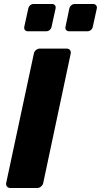

<svg xmlns="http://www.w3.org/2000/svg" viewBox="-20 -944 507 964"><path d="M32 0Q21 0 15 -7.5Q9 -15 11 -25L150 -675Q152 -686 161 -693Q170 -700 180 -700H315Q325 -700 331 -693Q337 -686 335 -675L197 -25Q195 -15 186 -7.5Q177 0 167 0ZM327 -787Q317 -787 312 -793.5Q307 -800 309 -810L328 -901Q330 -911 338 -917.5Q346 -924 356 -924H447Q457 -924 462.5 -917.5Q468 -911 466 -901L446 -810Q444 -800 436.5 -793.5Q429 -787 419 -787ZM120 -787Q110 -787 105 -793.5Q100 -800 102 -810L122 -901Q124 -911 131.5 -917.5Q139 -924 149 -924H241Q251 -924 256 -917.5Q261 -911 259 -901L239 -810Q237 -800 229.5 -793.5Q222 -787 212 -787Z"/></svg>

Font: Rubik
Style: Bold Italic
Weight: 700
Italic angle: -12°
Designer: Hubert and Fischer
Foundry: Hubert and Fischer
Version: Version 2.300;gftools[0.9.30]